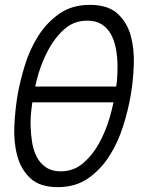

<svg xmlns="http://www.w3.org/2000/svg" viewBox="-20 -760 640 790"><path d="M218 10Q144 10 105 -26.5Q66 -63 51 -119Q36 -175 39 -241Q42 -307 52 -367Q62 -425 82 -490.5Q102 -556 137 -611.5Q172 -667 224 -703.5Q276 -740 350 -740Q424 -740 463.5 -704Q503 -668 518 -613Q533 -558 530.5 -492.5Q528 -427 518 -369Q508 -309 487 -242Q466 -175 430.5 -119Q395 -63 343 -26.5Q291 10 218 10ZM230 -55Q283 -55 322.5 -89Q362 -123 388.5 -172Q415 -221 431 -275Q441 -310 447 -339H113Q111 -324 109 -307Q105 -274 106 -239.5Q107 -205 112.5 -172Q118 -139 132 -113Q146 -87 170 -71Q194 -55 230 -55ZM458 -404Q460 -414 461 -425Q464 -458 463.5 -492Q463 -526 457 -559Q451 -592 437 -618Q423 -644 399 -659.5Q375 -675 339 -675Q285 -675 246 -641Q207 -607 180.5 -558Q154 -509 138 -456Q130 -428 125 -404Z"/></svg>

Font: Maple Mono ExtraLight
Style: Italic
Weight: 275
Italic angle: -10°
Monospace: yes
Designer: subframe7536
Version: Version 7.000